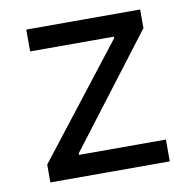

<svg xmlns="http://www.w3.org/2000/svg" viewBox="-66 -611 674 677"><g transform="rotate(-10 270.5 -272.5)"><path d="M61.1 0V-63.9L370.7 -461.6V-467.3H71V-545.5H478.7V-478.7L177.6 -83.8V-78.1H488.6V0Z"/></g></svg>

Font: Inter P
Style: Regular
Weight: 400
Designer: Rasmus Andersson
Foundry: rsms
Version: Version 3.018;git-588b23468